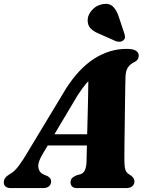

<svg xmlns="http://www.w3.org/2000/svg" viewBox="-50 -964 764 984"><path d="M166.5 -171Q142.5 -130.5 146.8 -105Q151 -79.5 175 -69L192.5 -62Q203.5 -56 207.8 -49Q212 -42 212 -34.5Q212 -18.5 201 -9.2Q190 0 171 0H6Q-12 0 -21.2 -7.8Q-30.5 -15.5 -30.5 -29Q-30.5 -42 -23.2 -52.2Q-16 -62.5 6.5 -75.5Q25 -86 47 -115.5Q69 -145 91.5 -184L288 -509.5Q354.5 -613.5 433 -663.5Q511.5 -713.5 598.5 -713.5Q633 -713.5 647 -703.8Q661 -694 661 -679Q661 -668.5 656.5 -661Q652 -653.5 641.5 -647Q619 -637.5 606.2 -619.2Q593.5 -601 593 -565.5Q592.5 -548 592 -519.5Q591.5 -491 591 -455.8Q590.5 -420.5 590 -382Q589.5 -343.5 589 -305.5Q588.5 -267.5 588 -234.5Q587.5 -201.5 587.5 -177Q587.5 -152.5 587.5 -140.5Q588 -119.5 589.8 -105.8Q591.5 -92 598.5 -82.5Q605.5 -73 622 -63.5Q639 -51.5 639 -33.5Q639 -19 627.8 -9.5Q616.5 0 596.5 0H345.5Q326.5 0 319 -8.8Q311.5 -17.5 311.5 -30Q311.5 -43 319.5 -51.2Q327.5 -59.5 343.5 -66L362.5 -71Q379 -77 386 -94Q393 -111 393.5 -136.5Q394 -154 394.5 -181.8Q395 -209.5 396 -243.8Q397 -278 397.8 -316.2Q398.5 -354.5 399.8 -393.5Q401 -432.5 401.5 -469Q402 -505.5 402.5 -537Q403 -568.5 403 -591.5L445 -580.5Q433.5 -575 419.8 -564.2Q406 -553.5 388.8 -532.5Q371.5 -511.5 347.5 -475ZM153.5 -218.5 164.5 -276H449L444 -218.5ZM558.5 -878.5 588 -790Q590.5 -781 590.5 -773Q590.5 -765 582 -757.5Q575 -751 564.2 -750.2Q553.5 -749.5 545 -752.5L461.5 -789.5Q429.5 -802 413.5 -819.2Q397.5 -836.5 399.5 -865.5Q401 -889.5 422 -913Q443 -936.5 474.5 -942.5Q509.5 -949 528.5 -930.8Q547.5 -912.5 558.5 -878.5Z"/></svg>

Font: Fraunces ExtraBold
Style: Italic
Weight: 800
Italic angle: -16°
Version: Version 1.000;[b76b70a41]